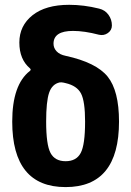

<svg xmlns="http://www.w3.org/2000/svg" viewBox="-20 -760 540 790"><path d="M330.1 -259.8Q330.1 -342.8 313.5 -375Q296.9 -407.2 250 -418Q248 -418 246.1 -418.9Q244.1 -419.9 242.2 -419.9Q232.4 -421.9 225.6 -420.9Q194.3 -414.1 182.1 -378.4Q169.9 -342.8 169.9 -259.8Q169.9 -164.1 188 -130.4Q206.1 -96.7 250 -96.7Q293.9 -96.7 312 -130.4Q330.1 -164.1 330.1 -259.8ZM250 -530.3Q376 -502.9 422.9 -444.8Q469.7 -386.7 469.7 -259.8Q469.7 9.8 250 9.8Q30.3 9.8 30.3 -259.8Q30.3 -411.1 102.5 -467.8Q109.4 -472.7 103.5 -478.5Q59.6 -515.6 59.6 -585Q59.6 -654.3 113.8 -697.3Q168 -740.2 264.6 -740.2Q325.2 -740.2 387.7 -724.6Q412.1 -718.8 426.3 -699.2Q440.4 -679.7 440.4 -655.3Q440.4 -635.7 423.8 -624Q407.2 -612.3 386.7 -617.2Q327.1 -632.8 280.3 -632.8Q200.2 -632.8 200.2 -580.1Q200.2 -562.5 212.9 -548.8Q225.6 -535.2 250 -530.3Z"/></svg>

Font: Rounded Mgen+ 2m bold
Style: Bold
Weight: 700
Designer: [Source Han Sans]
Ryoko NISHIZUKA  (kana & ideographs); Paul D. Hunt (Latin, Greek & Cyrillic); Wenlong ZHANG  (bopomofo
Version: Version 1.059.20150602